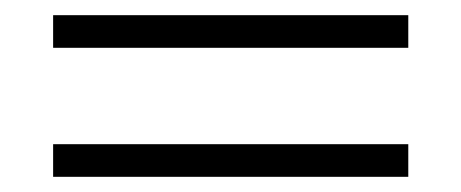

<svg xmlns="http://www.w3.org/2000/svg" viewBox="-20 -436 607 253"><path d="M50 -373H518V-416H50ZM50 -203H518V-246H50Z"/></svg>

Font: Noto Nastaliq Urdu
Style: Regular
Weight: 400
Designer: Monotype Design Team (Patrick Giasson: type design, Kamal Mansour: OpenType code, Glenda Bellarosa). Updated by Simon Co
Foundry: Monotype Imaging Inc., Simon Cozens
Version: Version 3.009